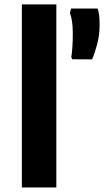

<svg xmlns="http://www.w3.org/2000/svg" viewBox="-20 -832 462 852"><path d="M77 0V-812.5H230V0ZM388.5 -568.5 300 -569 296.5 -579Q299.5 -597.5 301.2 -623Q303 -648.5 303 -684.5Q303 -716 299.5 -738Q296 -760 290.5 -773.5L295 -794H413Q418 -781.5 420 -764Q422 -746.5 422 -718.5Q422 -676.5 411 -635Q400 -593.5 388.5 -568.5Z"/></svg>

Font: Merriweather Sans
Style: Bold
Weight: 700
Designer: Eben Sorkin
Foundry: Eben Sorkin
Version: Version 1.008; ttfautohint (v1.7.19-72a1) -l 8 -r 50 -G 200 